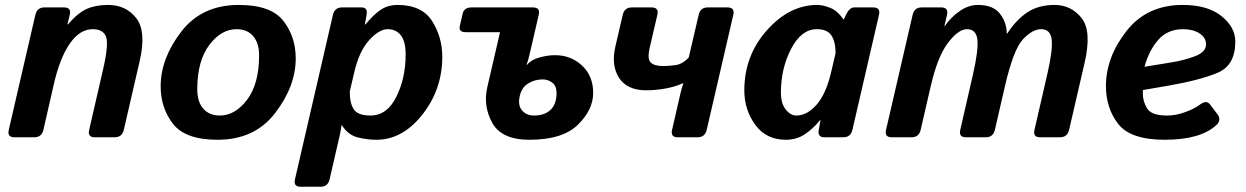

<svg xmlns="http://www.w3.org/2000/svg" viewBox="-20 -542 4919 758"><path d="M37.1 0Q7.8 0 14.6 -29.3L119.6 -483.4Q126.5 -512.7 155.3 -512.7H232.4Q262.7 -512.7 255.4 -483.4L246.1 -445.3H248Q287.1 -491.2 322.5 -506.8Q357.9 -522.5 406.7 -522.5Q477.5 -522.5 518.1 -470.2Q558.6 -418 531.2 -299.8L468.8 -29.3Q461.9 0 432.6 0H354.5Q325.2 0 332 -29.3L386.2 -264.6Q410.2 -368.2 398.4 -397.5Q386.7 -426.8 346.2 -426.8Q294.9 -426.8 255.4 -369.6Q215.8 -312.5 191.9 -207L151.4 -29.3Q144.5 0 115.2 0Z M614.3 -201.2Q614.3 -311 695.3 -416.7Q776.4 -522.5 922.9 -522.5Q1049.8 -522.5 1098.6 -459.7Q1147.5 -397 1147.5 -311.5Q1147.5 -201.7 1066.4 -95.9Q985.4 9.8 838.9 9.8Q711.9 9.8 663.1 -53Q614.3 -115.7 614.3 -201.2ZM758.8 -189Q758.8 -140.1 782.5 -113Q806.2 -85.9 847.7 -85.9Q908.7 -85.9 955.8 -148.7Q1002.9 -211.4 1002.9 -323.7Q1002.9 -372.6 979.2 -399.7Q955.6 -426.8 914.1 -426.8Q853 -426.8 805.9 -364Q758.8 -301.3 758.8 -189Z M1167 195.3Q1137.7 195.3 1144.5 166L1294.4 -483.4Q1301.3 -512.7 1330.1 -512.7H1407.2Q1432.6 -512.7 1427.2 -483.4L1420.4 -445.3H1422.4Q1457.5 -487.3 1485.4 -504.9Q1513.2 -522.5 1548.8 -522.5Q1645.5 -522.5 1685.8 -459Q1726.1 -395.5 1726.1 -317.9Q1726.1 -189.5 1647.7 -89.8Q1569.3 9.8 1465.8 9.8Q1430.7 9.8 1392.6 0.5Q1354.5 -8.8 1330.1 -46.9H1328.1Q1325.7 -26.4 1321.3 -7.8L1281.2 166Q1274.4 195.3 1245.1 195.3ZM1360.8 -180.7Q1360.8 -133.8 1377.2 -109.9Q1393.6 -85.9 1442.4 -85.9Q1508.3 -85.9 1544.9 -160.2Q1581.5 -234.4 1581.5 -327.1Q1581.5 -377.9 1562.7 -402.3Q1543.9 -426.8 1510.7 -426.8Q1476.6 -426.8 1437.3 -383.3Q1397.9 -339.8 1378.9 -257.8Z M1818.8 -415Q1789.6 -415 1795.4 -439.5L1806.6 -488.3Q1812.5 -512.7 1841.3 -512.7H2084Q2113.8 -512.7 2106.9 -483.4L2070.3 -325.7Q2064.9 -302.7 2059.1 -286.6H2061.5Q2077.6 -306.6 2110.6 -315.4Q2143.6 -324.2 2170.9 -324.2Q2233.9 -324.2 2277.8 -283.2Q2321.8 -242.2 2321.8 -175.3Q2321.8 -108.4 2261.2 -49.3Q2200.7 9.8 2070.3 9.8Q1960.4 9.8 1923.6 -56.6Q1886.7 -123 1903.8 -197.8L1954.1 -415ZM2032.2 -164.1Q2023.4 -127 2040.8 -106.4Q2058.1 -85.9 2087.9 -85.9Q2129.9 -85.9 2153.6 -108.4Q2177.2 -130.9 2177.2 -174.8Q2177.2 -202.6 2160.4 -215.6Q2143.6 -228.5 2123 -228.5Q2091.3 -228.5 2065.7 -212.9Q2040 -197.3 2032.2 -164.1Z M2409.7 -359.4 2438.5 -483.4Q2445.3 -512.7 2474.1 -512.7H2552.2Q2582 -512.7 2575.2 -483.4L2544.9 -353.5Q2534.7 -309.6 2548.8 -295.4Q2563 -281.2 2598.6 -281.2Q2617.7 -281.2 2646.2 -284.9Q2674.8 -288.6 2699.2 -315.4L2738.3 -483.4Q2745.1 -512.7 2773.9 -512.7H2852.1Q2881.8 -512.7 2875 -483.4L2770 -29.3Q2763.2 0 2733.9 0H2655.8Q2626.5 0 2633.3 -29.3L2666.5 -173.8Q2671.4 -194.3 2677.7 -212.9H2674.8Q2642.1 -198.2 2603.5 -191.9Q2564.9 -185.5 2531.7 -185.5Q2455.6 -185.5 2423.8 -234.9Q2392.1 -284.2 2409.7 -359.4Z M2918.5 -185.1Q2918.5 -322.3 3007.6 -422.4Q3096.7 -522.5 3206.5 -522.5Q3228.5 -522.5 3257.3 -511.2Q3286.1 -500 3309.6 -465.8H3311.5L3319.8 -483.4Q3333.5 -512.7 3352.5 -512.7H3427.2Q3457 -512.7 3450.2 -483.4L3345.2 -29.3Q3338.4 0 3309.1 0H3234.4Q3207 0 3212.4 -29.3L3219.2 -67.4H3217.3Q3188.5 -32.2 3156.2 -11.2Q3124 9.8 3082.5 9.8Q3004.9 9.8 2961.7 -49.3Q2918.5 -108.4 2918.5 -185.1ZM3063 -175.8Q3063 -133.8 3081.8 -109.9Q3100.6 -85.9 3124 -85.9Q3166 -85.9 3203.4 -128.2Q3240.7 -170.4 3260.7 -254.9L3278.8 -332Q3278.8 -376.5 3262.7 -401.6Q3246.6 -426.8 3204.6 -426.8Q3144 -426.8 3103.5 -349.6Q3063 -272.5 3063 -175.8Z M3500.5 0Q3471.2 0 3478 -29.3L3583 -483.4Q3589.8 -512.7 3618.7 -512.7H3695.8Q3725.1 -512.7 3718.8 -483.4L3708.5 -439.5H3710.4Q3732.9 -473.1 3768.1 -497.8Q3803.2 -522.5 3840.3 -522.5Q3901.4 -522.5 3928 -487.5Q3954.6 -452.6 3954.6 -409.7H3956.5Q3992.2 -464.4 4036.1 -493.4Q4080.1 -522.5 4143.1 -522.5Q4209 -522.5 4250 -470.7Q4291 -418.9 4261.7 -293L4200.7 -29.3Q4193.8 0 4164.6 0H4086.4Q4057.1 0 4064 -29.3L4115.7 -253.9Q4136.7 -345.7 4131.8 -386.2Q4127 -426.8 4090.3 -426.8Q4056.2 -426.8 4018.6 -387Q3981 -347.2 3947.3 -201.2L3907.7 -29.3Q3900.9 0 3871.6 0H3793.5Q3764.2 0 3771 -29.3L3820.3 -244.1Q3843.3 -344.2 3838.6 -385.5Q3834 -426.8 3797.4 -426.8Q3763.7 -426.8 3722.7 -373Q3681.6 -319.3 3654.3 -201.2L3614.7 -29.3Q3607.9 0 3578.6 0Z M4346.2 -202.6Q4346.2 -315.4 4426.8 -418.9Q4507.3 -522.5 4649.4 -522.5Q4747.6 -522.5 4802.2 -478.5Q4856.9 -434.6 4856.9 -377.9Q4856.9 -284.2 4787.4 -254.9Q4717.8 -225.6 4594.2 -204.1L4492.2 -186.5Q4491.7 -180.2 4491.7 -172.9Q4491.7 -141.6 4508.8 -113.8Q4525.9 -85.9 4587.4 -85.9Q4622.6 -85.9 4659.2 -99.4Q4695.8 -112.8 4717.8 -129.4Q4743.2 -148.4 4757.3 -129.4L4786.1 -91.3Q4803.7 -68.4 4782.2 -48.3Q4750.5 -19 4699.2 -4.6Q4647.9 9.8 4578.6 9.8Q4443.8 9.8 4395 -52.2Q4346.2 -114.3 4346.2 -202.6ZM4498.5 -278.3 4605.5 -295.9Q4656.7 -304.2 4699 -320.6Q4741.2 -336.9 4741.2 -366.7Q4741.2 -393.6 4715.6 -410.2Q4689.9 -426.8 4650.9 -426.8Q4588.9 -426.8 4552 -383.8Q4515.1 -340.8 4498.5 -278.3Z"/></svg>

Font: Istok
Style: Bold Italic
Weight: 700
Italic angle: -13°
Designer: Andrey V. Panov
Foundry: Andrey V. Panov
Version: Version 1.0.3